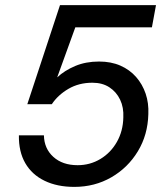

<svg xmlns="http://www.w3.org/2000/svg" viewBox="-20 -720 657 752"><path d="M271 12Q204 12 154.5 -12Q105 -36 79 -81Q53 -126 54 -190H152Q153 -138 189 -105.5Q225 -73 284 -73Q333 -73 373.5 -97.5Q414 -122 438 -164.5Q462 -207 463 -260Q465 -299 450.5 -329.5Q436 -360 408.5 -378Q381 -396 342 -396Q289 -396 248 -372Q207 -348 183 -312H87L215 -700H591L575 -613H275L204 -417Q233 -444 274.5 -461.5Q316 -479 368 -479Q415 -479 451.5 -463Q488 -447 513 -418.5Q538 -390 550.5 -353Q563 -316 561 -273Q559 -192 520 -127.5Q481 -63 416 -25.5Q351 12 271 12Z"/></svg>

Font: DM Sans 17pt Medium
Style: Italic
Weight: 500
Italic angle: -10°
Version: Version 4.004;gftools[0.9.30]